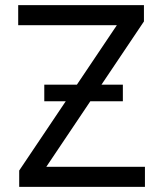

<svg xmlns="http://www.w3.org/2000/svg" viewBox="-20 -727 635 747"><path d="M54.7 -63.5 434.6 -628.9H50.8V-707H540V-643.6L160.2 -78.1H543.9V0H54.7ZM152.3 -397.5H458V-333H152.3Z"/></svg>

Font: Pretendard GOV Variable
Style: Regular
Weight: 400
Designer: Base glyphs from Inter by Rasmus Andersson; Hangul glyphs from Noto Sans CJK(Source Han Sans) by Jang Soo-young and Kang
Foundry: Kil Hyung-jin
Version: Version 1.307;Glyphs 3.2 (3192)